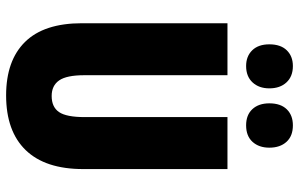

<svg xmlns="http://www.w3.org/2000/svg" viewBox="-195 -773 978 628"><g transform="rotate(90 294.0 -459.0)"><path d="M533 -242Q533 -118 471 -54Q409 10 292 10Q178 10 117 -52Q56 -114 56 -238V-714H226V-246Q226 -188 243 -163.5Q260 -139 294 -139Q330 -139 346.5 -163Q363 -187 363 -247V-714H533ZM125 -851Q125 -888 144.5 -908Q164 -928 196 -928Q230 -928 249.5 -907Q269 -886 269 -851Q269 -817 249.5 -796Q230 -775 196 -775Q164 -775 144.5 -795Q125 -815 125 -851ZM318 -851Q318 -888 337.5 -908Q357 -928 390 -928Q425 -928 444 -907Q463 -886 463 -851Q463 -817 444 -796Q425 -775 390 -775Q356 -775 337 -795.5Q318 -816 318 -851Z"/></g></svg>

Font: Noto Sans Gurmukhi ExtraCondensed Black
Style: Regular
Weight: 900
Width: 2
Designer: Jelle Bosma - Monotype Design Team
Foundry: Monotype Imaging Inc.
Version: Version 2.004; ttfautohint (v1.8.4.7-5d5b)